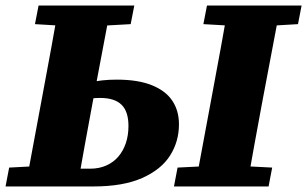

<svg xmlns="http://www.w3.org/2000/svg" viewBox="-29 -672 1107 692"><path d="M164 0 170 -64H296Q328 -64 354 -75.5Q380 -87 397.5 -107.5Q415 -128 424.5 -156Q434 -184 434 -218Q434 -270 409 -294.5Q384 -319 332 -319Q298 -319 271 -311.5Q244 -304 217 -293L222 -353Q251 -363 293 -374Q335 -385 392 -385Q468 -385 518 -365Q568 -345 592 -309Q616 -273 616 -224Q616 -162 584 -111.5Q552 -61 483.5 -30.5Q415 0 308 0ZM63 0 129 -355Q143 -429 156.5 -503.5Q170 -578 183 -652H371L304 -298Q290 -223 276.5 -148.5Q263 -74 250 0ZM97 -585 110 -652H455L442 -585L299 -577H231ZM-9 0 4 -68 137 -75H154L147 0ZM598 0 611 -68 751 -75H815L952 -68L939 0ZM674 0 740 -355Q754 -429 767.5 -503.5Q781 -578 794 -652H982L915 -298Q901 -223 887.5 -148.5Q874 -74 861 0ZM704 -585 717 -652H1058L1045 -585L909 -577H845Z"/></svg>

Font: Source Serif 4 Black
Style: Italic
Weight: 900
Italic angle: -12°
Designer: Frank Grießhammer
Foundry: Adobe Systems Incorporated
Version: Version 4.004;hotconv 1.0.116;makeotfexe 2.5.65601